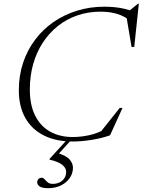

<svg xmlns="http://www.w3.org/2000/svg" viewBox="-20 -730 746 1004"><path d="M530.5 -55.5 496.5 -28 606 -165.5H620.5L555.5 -22.5Q512 -7 458.8 1.5Q405.5 10 360 10Q272 10 208.8 -22Q145.5 -54 112 -114Q78.5 -174 78.5 -258Q78.5 -335 100.8 -401.8Q123 -468.5 163.8 -522.5Q204.5 -576.5 260.2 -615Q316 -653.5 383.2 -674.2Q450.5 -695 525.5 -695Q555.5 -695 581.8 -692.2Q608 -689.5 632.8 -683.5Q657.5 -677.5 682.5 -668L649.5 -668.5L701.5 -710.5H706L682 -484.5H668L640.5 -647L670 -614Q634 -644.5 594.2 -656.8Q554.5 -669 506 -669Q440.5 -669 383.8 -649.2Q327 -629.5 281.5 -593Q236 -556.5 203.2 -506Q170.5 -455.5 153.2 -393.8Q136 -332 136 -262Q136 -180.5 164 -125Q192 -69.5 242.5 -41.5Q293 -13.5 359.5 -13.5Q402 -13.5 446.2 -23Q490.5 -32.5 530.5 -55.5ZM256 231.5Q287 231.5 306.5 213.8Q326 196 326 169Q326 149 306.5 132.5Q287 116 238.5 104.5L239.5 100.5L337.5 -7H360.5L273 89.5L276.5 69Q325 82.5 343.2 103.2Q361.5 124 361.5 147Q361.5 176.5 344.5 201Q327.5 225.5 298.2 239.8Q269 254 231.5 254Q200 254 187.2 244.8Q174.5 235.5 174.5 223Q174.5 213 181 206.2Q187.5 199.5 197.5 199.5Q206.5 199.5 213 207.2Q219.5 215 229 223.2Q238.5 231.5 256 231.5Z"/></svg>

Font: Newsreader 36pt Light
Style: Italic
Weight: 300
Italic angle: -17°
Designer: Hugues Gentile
Foundry: Production Type
Version: Version 1.003